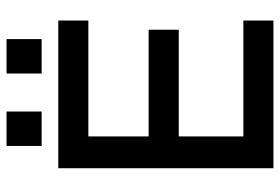

<svg xmlns="http://www.w3.org/2000/svg" viewBox="-153 -693 846 580"><g transform="rotate(-90 270.0 -403.0)"><path d="M337.9 -806.2H441.9V-700.2H337.9ZM119.1 -806.2H223.1V-700.2H119.1ZM498 -649.9V-559.1H147.9V-377H470.2V-286.1H147.9V-90.8H498V0H51.8V-649.9Z"/></g></svg>

Font: Overused Grotesk Medium
Style: Regular
Weight: 500
Version: Version 0.002